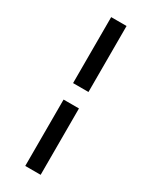

<svg xmlns="http://www.w3.org/2000/svg" viewBox="-206 -771 701 886"><g transform="rotate(30 144.5 -328.5)"><path d="M103.5 -285.2H185.5V68.4H103.5ZM103.5 -724.6H185.5V-373H103.5Z"/></g></svg>

Font: Dinish Expanded
Style: Regular
Weight: 400
Width: 7
Designer: Charles Nix
Foundry: Playbeing
Version: Version 2.005; ttfautohint (v1.8.3)